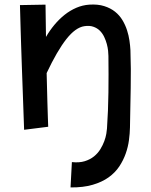

<svg xmlns="http://www.w3.org/2000/svg" viewBox="-20 -529 658 836"><path d="M85 36.1Q82 -47.9 79.6 -116Q77.1 -184.1 75.2 -237.8Q73.2 -291.5 72 -332.5Q70.8 -373.5 69.8 -403.3Q67.9 -473.1 66.9 -506.8L178.2 -508.8L180.2 -368.2Q196.3 -396 216.8 -420.7Q237.3 -445.3 261.2 -464.4Q285.2 -483.4 312.3 -495.1Q339.4 -506.8 369.1 -508.8Q406.2 -511.2 433.8 -502.4Q461.4 -493.7 481 -478Q500.5 -462.4 513.2 -441.2Q525.9 -419.9 533.2 -397.2Q540.5 -374.5 543.7 -352.1Q546.9 -329.6 547.9 -311Q550.8 -228.5 549.1 -145.8Q547.4 -63 545.9 25.9Q545.4 51.8 541.5 81.3Q537.6 110.8 527.3 139.9Q517.1 168.9 499.3 195.8Q481.4 222.7 452.9 243.2Q424.3 263.7 383.5 275.6Q342.8 287.6 287.1 287.1L293 176.8Q325.2 180.2 348.9 172.9Q372.6 165.5 389.4 151.9Q406.2 138.2 417 120.6Q427.7 103 434.1 85.7Q440.4 68.4 442.9 53.5Q445.3 38.6 445.8 30.8Q451.2 -47.9 452.1 -126.5Q453.1 -205.1 452.1 -285.2Q452.1 -293.9 450.7 -307.9Q449.2 -321.8 445.1 -337.4Q440.9 -353 433.6 -368.4Q426.3 -383.8 414.8 -395.3Q403.3 -406.7 386.5 -412.6Q369.6 -418.5 347.2 -415Q308.6 -409.2 268.8 -358.6Q229 -308.1 183.1 -210.9Q185.1 -132.3 186.3 -85.7Q187.5 -39.1 188.5 -15.1Q189.5 13.2 189.9 22.9Z"/></svg>

Font: McLaren
Style: Regular
Weight: 400
Designer: Astigmatic (AOETI)
Foundry: Astigmatic (AOETI)
Version: Version 1.000